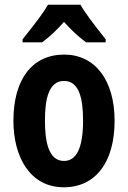

<svg xmlns="http://www.w3.org/2000/svg" viewBox="-20 -786 544 816"><path d="M76 -606H159C193 -631 223 -660 252 -693C282 -659 313 -630 346 -606H429V-619C375 -687 337 -738 322 -766H184C170 -740 134 -691 76 -619ZM251 10C385 10 467 -95 467 -273C467 -445 384 -554 253 -554C117 -554 37 -449 37 -273C37 -117 109 10 251 10ZM252 -102C187 -102 171 -182 171 -273C171 -363 186 -442 252 -442C318 -442 333 -364 333 -273C333 -159 306 -102 252 -102Z"/></svg>

Font: Kathrein 77 Bold Condensed
Style: Regular
Weight: 700
Width: 3
Designer: Lazydogs Typefoundry, based on Open Sans by Ascender Corporation
Foundry: Lazydogs Typefoundry
Version: Version 1.003;PS 001.003;hotconv 1.0.88;makeotf.lib2.5.64775